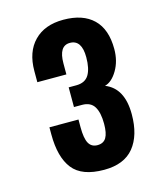

<svg xmlns="http://www.w3.org/2000/svg" viewBox="-95 -967 625 745"><g transform="rotate(-15 217.0 -595.0)"><path d="M232.4 -293.9Q143.1 -293.9 106.2 -341.1Q69.3 -388.2 69.3 -479.5V-508.3H186V-477.1Q186 -432.6 197 -412.8Q208 -393.1 231.9 -393.1Q256.3 -393.1 267.1 -411.1Q277.8 -429.2 277.8 -466.8Q277.8 -511.7 263.2 -535.6Q248.5 -559.6 214.4 -559.6H181.6V-638.7H211.9Q247.6 -638.7 262.7 -663.3Q277.8 -688 277.8 -733.9Q277.8 -804.2 230.5 -804.2Q186 -804.2 186 -733.9V-689.5H69.3V-734.4Q69.3 -811 111.6 -854.2Q153.8 -897.5 229 -897.5Q307.1 -897.5 349.1 -856.9Q391.1 -816.4 391.1 -736.8Q391.1 -688.5 369.4 -651.9Q347.7 -615.2 319.3 -607.9Q391.1 -579.6 391.1 -474.6Q391.1 -390.1 352.1 -342Q313 -293.9 232.4 -293.9Z"/></g></svg>

Font: Oswald
Style: DemiBold
Weight: 600
Designer: Vernon Adams
Foundry: Vernon Adams
Version: 3.0; ttfautohint (v0.95) -l 8 -r 50 -G 200 -x 0 -w "G" -W -c